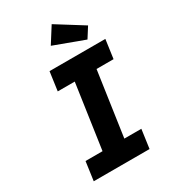

<svg xmlns="http://www.w3.org/2000/svg" viewBox="-224 -1040 1005 1144"><g transform="rotate(-30 278.5 -468.0)"><path d="M73 0 91 -129H208L272 -571H155L173 -700H557L539 -571H422L358 -129H475L457 0ZM463 -750 255 -827 324 -936 508 -821Z"/></g></svg>

Font: Lexend SemBd
Style: Italic
Weight: 600
Italic angle: -8.13011°
Designer: Bonnie Shaver-Troup, Thomas Jockin
Foundry: Lexend
Version: Version 1.007